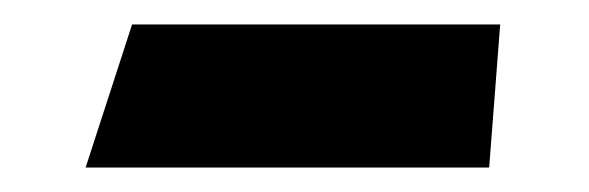

<svg xmlns="http://www.w3.org/2000/svg" viewBox="-20 -341 482 157"><path d="M88 -321 50 -204H380L389 -321Z"/></svg>

Font: Hussar Milosc
Style: Bold
Weight: 700
Foundry: Cannot Into Space Fonts
Version: Version 1.02